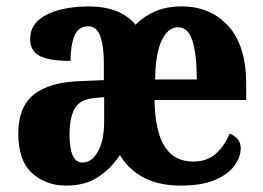

<svg xmlns="http://www.w3.org/2000/svg" viewBox="-20 -569 822 599"><path d="M186 10Q123 10 80 -29Q37 -68 37 -153Q37 -235 85.5 -274Q134 -313 232 -316L304 -319V-374Q304 -424 293 -455.5Q282 -487 255 -487Q224 -487 212 -456.5Q200 -426 200 -379Q132 -379 103 -395Q74 -411 74 -447Q74 -483 99.5 -505.5Q125 -528 166.5 -538.5Q208 -549 256 -549Q355 -549 403 -492Q428 -518 464 -533.5Q500 -549 547 -549Q637 -549 692.5 -487.5Q748 -426 748 -308V-257H462Q464 -158 494 -111.5Q524 -65 582 -65Q626 -65 653.5 -89.5Q681 -114 696 -152Q711 -147 721 -135.5Q731 -124 731 -107Q731 -80 712 -53Q693 -26 651.5 -8Q610 10 543 10Q413 10 354 -85Q326 -43 286 -16.5Q246 10 186 10ZM594 -321Q594 -398 580.5 -441Q567 -484 536 -484Q504 -484 484.5 -443Q465 -402 464 -321ZM237 -62Q267 -62 286 -97Q305 -132 305 -191V-266L273 -263Q230 -259 213.5 -231Q197 -203 197 -149Q197 -62 237 -62Z"/></svg>

Font: Noto Serif Ethiopic Condensed ExtraBold
Style: Regular
Weight: 800
Width: 3
Designer: Monotype Design Team
Foundry: Monotype Imaging Inc.
Version: Version 2.102; ttfautohint (v1.8.4.7-5d5b)